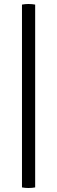

<svg xmlns="http://www.w3.org/2000/svg" viewBox="-20 -798 286 961"><path d="M90 -775Q97 -776.5 105.5 -777.2Q114 -778 122 -778Q132 -778 140.2 -777.2Q148.5 -776.5 156 -775V140Q148.5 141.5 140.2 142.2Q132 143 122 143Q114 143 105.5 142.2Q97 141.5 90 140Z"/></svg>

Font: Signika Negative Light
Style: Regular
Weight: 300
Designer: Anna Giedry
Foundry: Anna Giedry
Version: Version 2.001